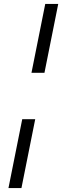

<svg xmlns="http://www.w3.org/2000/svg" viewBox="-20 -762 335 976"><path d="M210 -742H276L206 -392H140ZM93 -156H159L89 194H23Z"/></svg>

Font: Idrija
Style: Italic
Weight: 400
Italic angle: -11.3°
Designer: Julieta Ulanovsky
Foundry: Julieta Ulanovsky
Version: Version 7.200